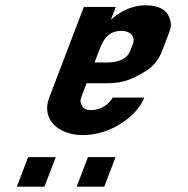

<svg xmlns="http://www.w3.org/2000/svg" viewBox="-20 -696 706 722"><path d="M397 -622 415.4 -670H295.4L165.1 -329C134 -247.8 198.8 -188 291.2 -188C398.6 -188 496.4 -260.5 522.6 -329H403.8C390.8 -305.7 360.9 -282 322.1 -282C306.3 -282 295.6 -286.7 290 -296C278.6 -315 282.6 -322.5 290 -342L305.7 -383H385.7C410.7 -383 433.4 -386.2 453.7 -392.5C474.1 -398.8 498.6 -410.7 527.3 -428C556 -445.3 577.1 -471.7 590.6 -507L611.2 -561C618.4 -579.7 627.2 -599.3 620 -620C611 -657.3 580.2 -676 527.7 -676C471 -676 427.4 -648.8 397 -622ZM380.5 -461H335.5L353.1 -507C365.9 -540.6 383.1 -580 437.2 -580C470.5 -580 490.1 -558.1 479.4 -530L470.2 -506C458.4 -475.1 428.2 -461 380.5 -461ZM189.5 -105H85.7L43.3 6H147.1ZM414.5 -105H310.7L268.3 6H372.1Z"/></svg>

Font: Din Kursivschrift
Style: Extended Italic
Weight: 400
Version: Version 1.089